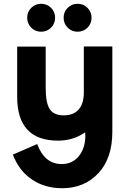

<svg xmlns="http://www.w3.org/2000/svg" viewBox="-20 -785 630 1017"><path d="M288 -40Q71 -40 71 -272V-538H222V-320Q222 -240 243.5 -207Q265 -174 317.5 -174Q370 -174 397 -205.5Q424 -237 424 -295V-539H575V-87Q575 54 500.5 133Q426 212 309 212Q218 212 149.5 166Q81 120 48 34L177 -22Q216 84 307 84Q364 84 398 41.5Q432 -1 432 -66Q432 -75 431 -84Q368 -40 288 -40ZM145.5 -638.5Q124 -660 124 -691Q124 -722 145.5 -743.5Q167 -765 198 -765Q229 -765 250.5 -743.5Q272 -722 272 -691Q272 -660 250.5 -638.5Q229 -617 198 -617Q167 -617 145.5 -638.5ZM338.5 -638.5Q317 -660 317 -691Q317 -722 338.5 -743.5Q360 -765 391 -765Q422 -765 443.5 -743.5Q465 -722 465 -691Q465 -660 443.5 -638.5Q422 -617 391 -617Q360 -617 338.5 -638.5Z"/></svg>

Font: Montserrat Alternates
Style: Bold
Weight: 700
Version: Version 2.001